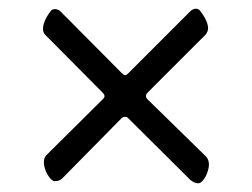

<svg xmlns="http://www.w3.org/2000/svg" viewBox="-20 -473 579 442"><path d="M436 -51C449 -51 461 -79 461 -94C461 -101 459 -107 455 -112L320 -244C314 -250 315 -255 320 -260L453 -393C457 -398 459 -403 459 -408C459 -423 447 -440 440 -449C438 -451 435 -453 431 -453C427 -453 422 -451 418 -447L276 -305C273 -302 271 -300 268 -300C266 -300 263 -302 260 -305L119 -447C116 -450 111 -452 107 -452C103 -452 100 -451 98 -449C92 -442 79 -423 79 -407C79 -402 80 -397 84 -393L215 -261C222 -254 223 -250 215 -243L87 -116C82 -111 81 -105 81 -99C81 -80 96 -57 105 -56C113 -56 118 -57 124 -63L259 -200C262 -203 265 -204 268 -204C271 -204 274 -203 276 -200L418 -59C424 -54 430 -51 436 -51Z"/></svg>

Font: EB Garamond
Style: Bold
Weight: 700
Designer: Georg Duffner and Octavio Pardo
Foundry: Georg Duffner
Version: Version 1.000;PS 001.000;hotconv 1.0.88;makeotf.lib2.5.64775